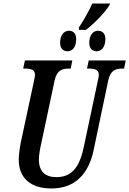

<svg xmlns="http://www.w3.org/2000/svg" viewBox="-20 -1056 731 1086"><path d="M427 -887H466C514 -923 577 -989 599 -1027L603 -1036H502C481 -989 453 -941 426 -900ZM362 -766C385 -766 411 -784 411 -835C411 -867 394 -882 370 -882C340 -882 320 -855 320 -814C320 -782 337 -766 362 -766ZM526 -766C549 -766 576 -784 576 -835C576 -867 559 -882 534 -882C505 -882 485 -855 485 -814C485 -782 501 -766 526 -766ZM272 10C404 10 482 -72 510 -209L592 -600C604 -660 637 -668 671 -668H682L691 -714H482L472 -668H482C515 -668 539 -663 539 -632C539 -626 537 -613 534 -602L455 -230C434 -127 397 -54 299 -54C235 -54 200 -87 200 -153C200 -180 206 -213 214 -248L289 -601C301 -660 334 -668 369 -668H380L389 -714H121L111 -668H121C154 -668 178 -663 178 -632C178 -626 176 -617 172 -597L98 -252C93 -228 86 -180 86 -154C86 -50 151 10 272 10Z"/></svg>

Font: Noto Serif Condensed Semi
Style: Italic
Weight: 600
Width: 3
Italic angle: -12°
Designer: Monotype Design Team
Foundry: Monotype Imaging Inc.
Version: Version 1.901